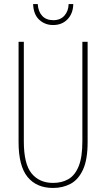

<svg xmlns="http://www.w3.org/2000/svg" viewBox="-20 -921 526 951"><path d="M414 -217Q414 -130 391 -80.5Q368 -31 329.5 -10.5Q291 10 243 10Q161 10 116.5 -44.5Q72 -99 72 -217V-714H98V-221Q98 -109 136.5 -62Q175 -15 243 -15Q286 -15 318.5 -33.5Q351 -52 369.5 -97Q388 -142 388 -221V-714H414ZM343 -901Q342 -854 314.5 -825.5Q287 -797 243 -797Q203 -797 174.5 -823Q146 -849 144 -901H167Q169 -864 189 -842.5Q209 -821 244 -821Q279 -821 299 -843.5Q319 -866 320 -901Z"/></svg>

Font: Noto Sans Gujarati ExtraCondensed Thin
Style: Regular
Weight: 100
Width: 2
Designer: Jelle Bosma - Monotype Design Team, Universal Thirst
Foundry: Monotype Imaging Inc.
Version: Version 2.106; ttfautohint (v1.8.4.7-5d5b)